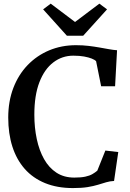

<svg xmlns="http://www.w3.org/2000/svg" viewBox="-20 -994 695 1026"><path d="M370 11Q285.5 11 220.8 -15.5Q156 -42 112.2 -91.5Q68.5 -141 46.2 -210.5Q24 -280 24 -365.5Q24 -452.5 51.2 -523.8Q78.5 -595 127.5 -646Q176.5 -697 242.5 -724.8Q308.5 -752.5 386 -752.5Q422 -752.5 453.2 -748.8Q484.5 -745 511.5 -740.2Q538.5 -735.5 562 -731.2Q585.5 -727 605.5 -725.5L595 -533H520.5L493.5 -667Q486.5 -674.5 470.2 -681Q454 -687.5 429.5 -692Q405 -696.5 372 -696.5Q312 -696.5 264.8 -660.5Q217.5 -624.5 190.5 -554.5Q163.5 -484.5 163.5 -381Q163.5 -312 176.5 -251Q189.5 -190 215.5 -143.8Q241.5 -97.5 281.8 -71.2Q322 -45 377 -45Q412.5 -45 435.8 -50Q459 -55 474 -63.8Q489 -72.5 500 -82L543 -189.5L612 -181.5L589.5 -27Q567.5 -26 547.5 -20Q527.5 -14 504 -6.8Q480.5 0.5 448.2 5.8Q416 11 370 11ZM337.5 -803 210.5 -944 251 -974.5 381 -876.5 511 -974.5 552 -944 424.5 -803Z"/></svg>

Font: Merriweather 28pt SemiBold
Style: Regular
Weight: 600
Version: Version 2.100